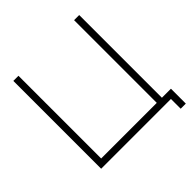

<svg xmlns="http://www.w3.org/2000/svg" viewBox="-209 -876 1113 1113"><g transform="rotate(-45 347.0 -320.0)"><path d="M642 80V0H70V-720H112V-42H568V-720H610V-42H684V80Z"/></g></svg>

Font: Manrope
Style: Regular
Weight: 400
Designer: Mikhail Sharanda
Foundry: Mikhail Sharanda
Version: Version 4.503